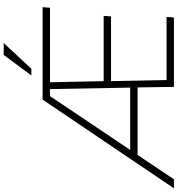

<svg xmlns="http://www.w3.org/2000/svg" viewBox="14 -982 963 1041"><g transform="rotate(-90 495.5 -461.5)"><path d="M570 -672 576 -381H930L927 -341H576L582 -40H924L921 0H545L542 -197H176L44 0H-5L476 -712H977L974 -672ZM533 -672H495L203 -237H541ZM607 -773 718 -923H783L643 -773Z"/></g></svg>

Font: Muli ExtraLight
Style: Italic
Weight: 275
Italic angle: -4.541°
Designer: Vernon Adams
Foundry: Vernon Adams
Version: Version 2.001